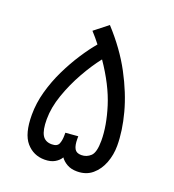

<svg xmlns="http://www.w3.org/2000/svg" viewBox="-125 -778 796 877"><g transform="rotate(20 272.5 -340.0)"><path d="M189 0Q135 0 100 -40.5Q65 -81 65 -173Q65 -230 81 -287.5Q97 -345 123 -398.5Q149 -452 179 -498Q209 -544 237 -577Q217 -603 194 -628L260 -680Q339 -594 387 -504Q435 -414 457.5 -329.5Q480 -245 480 -173Q480 -129 465 -89.5Q450 -50 420.5 -25Q391 0 347 0Q318 0 298 -11.5Q278 -23 267 -39Q258 -23 238.5 -11.5Q219 0 189 0ZM298 -140Q298 -109 307 -93Q316 -77 340 -77Q366 -77 385 -95Q404 -113 404 -170Q404 -242 376 -331.5Q348 -421 280 -520Q246 -477 213 -418.5Q180 -360 158 -297Q136 -234 136 -177Q136 -125 150 -101Q164 -77 196 -77Q223 -77 230 -94Q237 -111 237 -135V-148L298 -153Z"/></g></svg>

Font: Go Noto Current
Style: Regular
Weight: 400
Designer: Monotype Design Team
Foundry: Monotype Imaging Inc.
Version: Version 2.007; ttfautohint (v1.8) -l 8 -r 50 -G 200 -x 14 -D